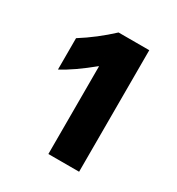

<svg xmlns="http://www.w3.org/2000/svg" viewBox="-102 -877 466 505"><g transform="rotate(30 131.0 -624.5)"><path d="M115.7 -808.6V-705.6H109.9L115.7 -706.5Q64 -664.1 26.4 -644.5V-739.7Q73.7 -769.5 115.7 -808.6ZM115.7 -808.6H209V-439.5H115.7Z"/></g></svg>

Font: Wanted Sans Std Variable
Style: Regular
Weight: 400
Designer: Original Design by Kil Hyung-jin and Kang Hanbin, Wanted Lab, Inc;
Foundry: Wanted Lab, Inc.
Version: Version 1.003;Glyphs 3.2 (3227)